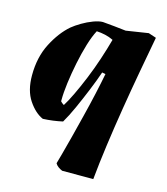

<svg xmlns="http://www.w3.org/2000/svg" viewBox="-105 -563 746 859"><g transform="rotate(15 267.5 -133.5)"><path d="M263 214Q253 210 244 203.5Q235 197 230 188Q233 177 243 141.5Q253 106 265.5 56.5Q278 7 292 -48.5Q306 -104 318 -158Q330 -212 338 -254L322 -257Q308 -216 288.5 -168.5Q269 -121 249 -76.5Q229 -32 210 0Q188 5 165 8Q142 11 119 12Q82 -4 52 -48.5Q22 -93 22 -164Q22 -248 55 -312Q88 -376 132 -414Q149 -428 173.5 -442.5Q198 -457 223.5 -466.5Q249 -476 267 -476Q294 -474 321 -471Q348 -468 375 -465L478 -481L514 -469Q500 -394 484 -306Q468 -218 453 -126Q438 -34 426 53.5Q414 141 407 214ZM194 -72Q208 -94 226.5 -132.5Q245 -171 264.5 -218.5Q284 -266 300.5 -316Q317 -366 329 -410Q311 -419 291 -423.5Q271 -428 251 -429Q236 -401 223 -358Q210 -315 200 -266Q190 -217 184 -171Q178 -125 178 -91V-85Q184 -78 194 -72Z"/></g></svg>

Font: Albura ExtraBold
Style: Italic
Weight: 758
Italic angle: -7°
Designer: Mercedes Jáuregui
Foundry: Omnibus-Type Team
Version: Version 1.000; ttfautohint (v1.8.3)